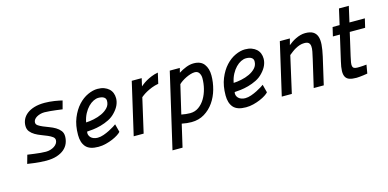

<svg xmlns="http://www.w3.org/2000/svg" viewBox="-78 -1101 3576 1771"><g transform="rotate(-15 1709.5 -215.5)"><path d="M509 -410Q478 -414 448 -418Q422 -421 392.5 -424Q363 -427 340 -427Q318 -427 298.5 -421.5Q279 -416 264 -407Q249 -398 240 -385.5Q231 -373 231 -358Q231 -340 248.5 -328Q266 -316 292 -305Q318 -294 349 -282.5Q380 -271 406 -255.5Q432 -240 449.5 -218Q467 -196 467 -164Q467 -129 454 -97.5Q441 -66 413.5 -42.5Q386 -19 343.5 -5Q301 9 241 9Q216 9 185.5 6.5Q155 4 128 1Q96 -3 63 -8L86 -90Q119 -85 152 -81Q179 -77 209 -74.5Q239 -72 260 -72Q282 -72 302.5 -78Q323 -84 339.5 -94.5Q356 -105 366 -120Q376 -135 376 -152Q376 -171 358.5 -184Q341 -197 314.5 -208.5Q288 -220 257 -231.5Q226 -243 199.5 -258.5Q173 -274 155.5 -296Q138 -318 138 -351Q138 -384 152 -413Q166 -442 194.5 -464Q223 -486 265 -498.5Q307 -511 364 -511Q385 -511 409 -509Q433 -507 456 -503.5Q479 -500 498.5 -496Q518 -492 530 -489Z M755 -73Q782 -73 812 -83.5Q842 -94 868.5 -107.5Q895 -121 915 -133.5Q935 -146 941 -151L961 -74Q952 -63 930 -48.5Q908 -34 877.5 -21Q847 -8 811.5 1Q776 10 740 10Q656 10 620.5 -30.5Q585 -71 585 -144Q585 -236 613 -304.5Q641 -373 683 -418.5Q725 -464 774.5 -486.5Q824 -509 867 -509Q903 -509 930 -499Q957 -489 975.5 -472Q994 -455 1003 -432Q1012 -409 1012 -382Q1012 -350 998 -318Q984 -286 954 -254Q925 -222 886.5 -203Q848 -184 808 -173Q768 -162 732.5 -158Q697 -154 674 -153Q670 -137 674.5 -122.5Q679 -108 689.5 -97Q700 -86 717 -79.5Q734 -73 755 -73ZM855 -427Q832 -427 806.5 -414.5Q781 -402 757.5 -378Q734 -354 715 -318.5Q696 -283 687 -237Q720 -238 761.5 -246.5Q803 -255 839.5 -272Q876 -289 900.5 -315.5Q925 -342 925 -380Q925 -403 906.5 -415Q888 -427 855 -427Z M1193 -499H1288L1271 -425Q1276 -429 1291 -441Q1306 -453 1329 -466.5Q1352 -480 1381.5 -492Q1411 -504 1445 -510L1422 -409Q1387 -403 1357 -391Q1327 -379 1304.5 -366.5Q1282 -354 1267.5 -343Q1253 -332 1248 -328L1173 0H1078Z M1556 -499H1652L1641 -456Q1675 -478 1712.5 -492.5Q1750 -507 1785 -507Q1853 -507 1884.5 -465Q1916 -423 1916 -357Q1916 -291 1897.5 -225Q1879 -159 1842.5 -106.5Q1806 -54 1752 -21Q1698 12 1628 12Q1608 12 1583.5 9.5Q1559 7 1536 2L1486 218H1390ZM1774 -425Q1755 -425 1732.5 -418Q1710 -411 1688.5 -400.5Q1667 -390 1648.5 -377.5Q1630 -365 1618 -353L1554 -80Q1574 -76 1596.5 -73.5Q1619 -71 1637 -71Q1683 -71 1719 -96.5Q1755 -122 1779.5 -163Q1804 -204 1816.5 -254Q1829 -304 1829 -354Q1829 -382 1815.5 -403.5Q1802 -425 1774 -425Z M2164 -73Q2191 -73 2221 -83.5Q2251 -94 2277.5 -107.5Q2304 -121 2324 -133.5Q2344 -146 2350 -151L2370 -74Q2361 -63 2339 -48.5Q2317 -34 2286.5 -21Q2256 -8 2220.5 1Q2185 10 2149 10Q2065 10 2029.5 -30.5Q1994 -71 1994 -144Q1994 -236 2022 -304.5Q2050 -373 2092 -418.5Q2134 -464 2183.5 -486.5Q2233 -509 2276 -509Q2312 -509 2339 -499Q2366 -489 2384.5 -472Q2403 -455 2412 -432Q2421 -409 2421 -382Q2421 -350 2407 -318Q2393 -286 2363 -254Q2334 -222 2295.5 -203Q2257 -184 2217 -173Q2177 -162 2141.5 -158Q2106 -154 2083 -153Q2079 -137 2083.5 -122.5Q2088 -108 2098.5 -97Q2109 -86 2126 -79.5Q2143 -73 2164 -73ZM2264 -427Q2241 -427 2215.5 -414.5Q2190 -402 2166.5 -378Q2143 -354 2124 -318.5Q2105 -283 2096 -237Q2129 -238 2170.5 -246.5Q2212 -255 2248.5 -272Q2285 -289 2309.5 -315.5Q2334 -342 2334 -380Q2334 -403 2315.5 -415Q2297 -427 2264 -427Z M2492 0 2607 -499H2703L2687 -439Q2701 -451 2719.5 -463.5Q2738 -476 2759.5 -486.5Q2781 -497 2804.5 -503.5Q2828 -510 2851 -510Q2898 -510 2925 -494Q2952 -478 2963 -446.5Q2974 -415 2970.5 -368.5Q2967 -322 2953 -260L2893 0H2797L2857 -259Q2866 -298 2872 -328.5Q2878 -359 2875.5 -380Q2873 -401 2860.5 -412Q2848 -423 2819 -423Q2796 -423 2775 -416Q2754 -409 2735 -398.5Q2716 -388 2699 -375Q2682 -362 2667 -350L2588 0Z M3252 -414 3202 -196Q3194 -162 3190.5 -139.5Q3187 -117 3190 -103.5Q3193 -90 3204.5 -84Q3216 -78 3237 -78Q3248 -78 3262 -78.5Q3276 -79 3290 -80Q3306 -81 3323 -83L3309 -1Q3289 2 3270 5Q3253 7 3235 9Q3217 11 3204 11Q3163 11 3137.5 2.5Q3112 -6 3100 -27.5Q3088 -49 3089 -84.5Q3090 -120 3103 -174L3158 -414H3091L3111 -499H3178L3212 -649H3306L3272 -499H3419L3399 -414Z"/></g></svg>

Font: Panefresco 600wt
Style: Italic
Weight: 600
Foundry: Campivisivi & Chank Co
Version: Version 1.000